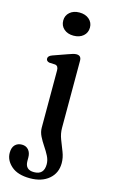

<svg xmlns="http://www.w3.org/2000/svg" viewBox="-165 -749 607 1034"><g transform="rotate(15 139.0 -232.0)"><path d="M143 -569.5Q110 -569.5 89.5 -587.5Q69 -605.5 69 -634.5Q69 -662.5 89.5 -680.5Q110 -698.5 143 -698.5Q176.5 -698.5 197.2 -680.5Q218 -662.5 218 -634.5Q218 -605.5 197.2 -587.5Q176.5 -569.5 143 -569.5ZM212.5 -74Q212.5 -42.5 224.2 -12Q236 18.5 248 49Q260 79.5 260 110Q260 165.5 220.5 199.2Q181 233 115 233Q47 233 11 201.5Q-25 170 -25 128.5Q-25 99 -10.5 84Q4 69 28 69Q51 69 64.8 85Q78.5 101 78.5 127.5V146.5Q78.5 196 128 195.5Q183.5 195.5 183.5 137Q183.5 114 172 91.5Q160.5 69 145.2 46.5Q130 24 118.2 0.5Q106.5 -23 106.5 -47.5V-366.5Q106.5 -391 88 -394L55.5 -395.5Q38 -399.5 38 -414Q38 -429 60.5 -437L139.5 -465Q155 -470.5 165.8 -473.8Q176.5 -477 185.5 -477Q212.5 -477 212.5 -448.5Z"/></g></svg>

Font: Fraunces 9pt S050
Style: Regular
Weight: 400
Version: Version 1.000; ttfautohint (v1.8.3)